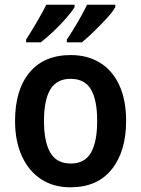

<svg xmlns="http://www.w3.org/2000/svg" viewBox="-20 -786 600 816"><path d="M516 -272Q516 -143 455 -66.5Q394 10 279 10Q207 10 154.5 -24.5Q102 -59 73 -122.5Q44 -186 44 -272Q44 -404 105.5 -478Q167 -552 281 -552Q351 -552 404 -520Q457 -488 486.5 -425Q516 -362 516 -272ZM167 -272Q167 -183 194 -137Q221 -91 281 -91Q340 -91 366.5 -137Q393 -183 393 -272Q393 -361 366.5 -406Q340 -451 280 -451Q221 -451 194 -406Q167 -361 167 -272ZM470 -756Q460 -737 434.5 -709Q409 -681 379.5 -652.5Q350 -624 328 -606H264V-618Q279 -640 295.5 -667Q312 -694 326.5 -720.5Q341 -747 350 -766H470ZM297 -756Q286 -737 261.5 -709Q237 -681 207.5 -653Q178 -625 153 -606H91V-618Q113 -652 137.5 -694Q162 -736 177 -766H297Z"/></svg>

Font: Noto Sans Sinhala UI SemiCondensed SemiBold
Style: Regular
Weight: 600
Width: 4
Designer: Jelle Bosma - Monotype Design Team
Foundry: Monotype Imaging Inc.
Version: Version 2.006; ttfautohint (v1.8.4.7-5d5b)